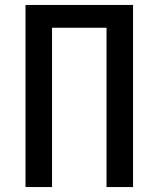

<svg xmlns="http://www.w3.org/2000/svg" viewBox="-20 -755 640 775"><path d="M83 0V-735H517V0H410V-643H190V0Z"/></svg>

Font: Iosevka Curly SmBdEx
Style: Regular
Weight: 600
Width: 7
Monospace: yes
Designer: Belleve Invis
Foundry: Belleve Invis
Version: Version 11.1.0; ttfautohint (v1.8.3)